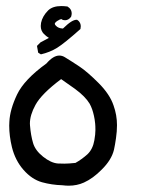

<svg xmlns="http://www.w3.org/2000/svg" viewBox="-20 -418 540 621"><path d="M171.9 -238.3Q181.2 -238.3 189.9 -232.9Q213.9 -218.3 238 -202.1Q262.2 -186 298.6 -149.7Q335 -113.3 347.2 -77.1Q358.4 -45.9 358.4 -13.2Q358.4 6.8 355.2 28.8Q352.1 50.8 348.6 66.4Q340.8 99.1 309.1 130.4Q280.8 159.2 251.5 172.4Q229 182.6 202.1 182.6Q192.4 182.6 182.1 181.2Q147.5 180.2 115.7 171.4Q83 162.1 56.2 131.6Q29.3 101.1 18.6 58.1Q9.8 22 9.8 -11.7Q9.8 -18.1 10.3 -24.4Q12.2 -64 35.2 -112.3Q58.1 -160.6 130.4 -212.9Q152.3 -238.3 171.9 -238.3ZM76.7 -18.1Q76.7 -14.6 77.1 -11.7Q79.6 19.5 86.9 44.4Q93.8 68.4 119.1 88.6Q144.5 108.9 167 110.8Q174.8 111.3 188.2 111.3Q201.7 111.3 224.1 108.9Q244.1 97.7 262.7 81.1Q280.3 64.5 285.2 35.6Q288.6 16.1 288.6 2.7Q288.6 -10.7 287.8 -18.3Q287.1 -25.9 286.1 -31.7Q285.2 -37.6 283.9 -43.2Q282.7 -48.8 281.2 -54.2Q279.8 -59.6 278.1 -64.2Q276.4 -68.8 274.4 -73.5Q272.5 -78.1 270 -82.5Q255.9 -106 222.7 -130.4Q202.1 -145 177.7 -162.1Q114.3 -114.7 94.7 -78.6Q76.7 -45.9 76.7 -18.1ZM111.8 -334Q111.8 -338.9 112.8 -344.2Q117.2 -365.7 135.7 -384.3Q150.4 -398.4 178.2 -398.4Q186.5 -398.4 198.2 -397Q202.1 -394 204.6 -392.1Q211.9 -384.8 211.9 -374.5Q211.9 -370.1 210 -363.8Q201.7 -352.5 190.4 -352.5Q187.5 -352.5 182.6 -353.5L181.6 -354.5Q180.7 -356 178.7 -356Q173.8 -356 165 -350.1Q157.2 -344.7 157.2 -340.8Q157.2 -338.4 161.1 -334.5Q168.9 -326.2 183.6 -325.7Q199.7 -341.3 210 -347.7Q220.2 -354 227.1 -354Q227.5 -354 229.5 -354Q232.4 -351.6 234.4 -350.1Q241.2 -342.8 241.2 -333Q241.2 -329.6 240.2 -324.2Q188 -277.8 164.8 -263.4Q141.6 -249 112.3 -242.2L103.5 -247.6L99.6 -269.5L110.8 -280.8L138.2 -295.4Q129.9 -300.3 122.1 -308.1Q111.8 -318.4 111.8 -334Z"/></svg>

Font: Bakudai
Style: Medium
Weight: 500
Version: Version 1.48